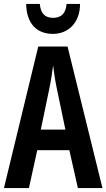

<svg xmlns="http://www.w3.org/2000/svg" viewBox="-20 -949 537 969"><path d="M384 -929H316C312 -880 288 -859 248 -859C207 -859 185 -881 181 -929H112C114 -829 166 -778 247 -778C326 -778 384 -836 384 -929ZM373 0H497L321 -714H173L0 0H126L168 -191H330ZM267 -501 310 -295H186L229 -502C238 -544 244 -586 248 -619C252 -585 258 -544 267 -501Z"/></svg>

Font: Noto Sans Devanagari ExtraCondensed SemiBold
Style: Regular
Weight: 600
Width: 2
Designer: Jelle Bosma - Monotype Design Team
Foundry: Monotype Imaging Inc.
Version: Version 2.004